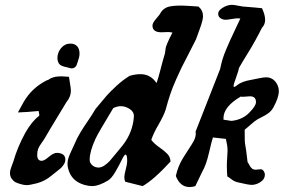

<svg xmlns="http://www.w3.org/2000/svg" viewBox="-20 -755 1151 779"><path d="M265.6 -578.1Q283.2 -578.1 293 -567.4Q302.7 -556.6 302.7 -538.1Q302.7 -530.3 300.8 -522Q298.8 -513.7 294.9 -502.9Q292 -494.1 290.5 -490.2Q289.1 -486.3 283.7 -481.9Q278.3 -477.5 270.5 -477.5Q263.7 -478.5 250 -482.4Q248 -482.4 243.2 -483.9Q238.3 -485.4 236.8 -485.8Q235.4 -486.3 231.4 -487.8Q227.5 -489.3 225.6 -490.7Q223.6 -492.2 221.7 -494.1Q219.7 -496.1 217.8 -499Q212.9 -508.8 212.9 -518.6Q212.9 -542 228 -560.1Q243.2 -578.1 265.6 -578.1ZM212.9 -134.8Q245.1 -132.8 245.1 -107.4Q245.1 -97.7 239.3 -88.4Q233.4 -79.1 227.1 -73.2Q220.7 -67.4 208 -57.6Q195.3 -47.9 189.5 -43Q163.1 -20.5 130.9 -11.7Q99.6 -3.9 89.8 -3.9Q77.1 -3.9 64.5 -7.8Q50.8 -11.7 43 -15.6Q35.2 -19.5 27.8 -29.3Q20.5 -39.1 20.5 -52.7Q20.5 -59.6 22.5 -66.9Q24.4 -74.2 28.3 -84Q32.2 -93.8 34.2 -99.6Q50.8 -158.2 83 -216.8Q109.4 -262.7 136.7 -283.2Q139.6 -285.2 139.6 -288.6Q139.6 -292 138.2 -296.9Q136.7 -301.8 136.7 -304.7Q87.9 -299.8 52.7 -298.8L75.2 -339.8Q108.4 -398.4 170.9 -429.7H171.9Q174.8 -429.7 179.7 -433.6Q184.6 -437.5 196.8 -441.4Q209 -445.3 229.5 -445.3Q236.3 -445.3 259.8 -443.4Q260.7 -434.6 264.2 -415.5Q267.6 -396.5 267.6 -386.7Q267.6 -362.3 249 -339.8Q166 -203.1 161.1 -193.4Q157.2 -186.5 147.9 -173.8Q138.7 -161.1 134.8 -150.9Q130.9 -140.6 130.9 -126Q130.9 -102.5 149.4 -102.5Q159.2 -102.5 178.2 -118.7Q197.3 -134.8 210.9 -134.8Z M496.1 -101.6Q496.1 -127.9 489.3 -127.9Q484.4 -127.9 474.1 -106.4Q463.9 -85 448.2 -58.1Q432.6 -31.2 418 -22.5Q380.9 0 352.5 0Q339.8 0 322.3 -4.9Q271.5 -19.5 257.8 -66.4Q253.9 -78.1 253.9 -89.8Q253.9 -101.6 257.3 -112.8Q260.7 -124 269.5 -142.6Q278.3 -161.1 281.2 -168Q292 -194.3 305.7 -216.8Q319.3 -239.3 337.4 -265.6Q355.5 -292 367.2 -312.5Q399.4 -351.6 413.1 -367.2Q426.8 -382.8 452.1 -406.2Q477.5 -429.7 505.9 -447.3Q529.3 -454.1 549.8 -454.1Q590.8 -454.1 615.2 -418Q623 -440.4 631.8 -475.1Q640.6 -509.8 645.5 -525.4Q649.4 -537.1 650.4 -545.4Q651.4 -553.7 651.9 -558.6Q652.3 -563.5 658.7 -579.1Q665 -594.7 679.7 -623Q668 -625 662.1 -625Q657.2 -625 647.9 -624.5Q638.7 -624 634.8 -624Q598.6 -624 598.6 -651.4Q598.6 -662.1 613.8 -679.2Q628.9 -696.3 632.8 -705.1Q642.6 -719.7 659.2 -726.1Q675.8 -732.4 715.8 -732.4Q728.5 -732.4 785.2 -728.5Q803.7 -712.9 803.7 -689.5Q803.7 -672.9 790.5 -637.7Q777.3 -602.5 775.4 -595.7Q768.6 -581.1 746.1 -538.1Q723.6 -495.1 716.3 -480Q709 -464.8 694.3 -432.1Q679.7 -399.4 670.4 -371.6Q661.1 -343.8 652.3 -310.5Q644.5 -286.1 623.5 -250Q602.5 -213.9 593.8 -187.5Q605.5 -171.9 626 -157.7Q646.5 -143.6 658.7 -130.9Q670.9 -118.2 671.9 -99.6Q601.6 -23.4 558.6 0L488.3 -17.6Q484.4 -25.4 484.4 -36.1Q484.4 -45.9 490.2 -67.9Q496.1 -89.8 496.1 -101.6ZM343.8 -106.4Q343.8 -93.8 354.5 -84.5Q365.2 -75.2 379.9 -75.2Q391.6 -75.2 404.3 -84Q417 -92.8 425.3 -102.1Q433.6 -111.3 448.2 -129.4Q462.9 -147.5 468.8 -154.3Q512.7 -205.1 521.5 -265.6Q523.4 -279.3 523.4 -284.2Q523.4 -301.8 505.9 -313Q488.3 -324.2 470.7 -324.2Q455.1 -324.2 439.5 -316.4Q377.9 -214.8 367.2 -191.4Q343.8 -140.6 343.8 -106.4Z M1054.7 -45.9Q1054.7 -28.3 1037.1 -16.6Q1019.5 -4.9 1001 -4.9Q988.3 -4.9 943.4 -15.6Q935.5 -17.6 929.2 -21Q922.9 -24.4 915.5 -30.3Q908.2 -36.1 902.3 -39.1Q900.4 -56.6 900.4 -83Q900.4 -97.7 901.9 -117.2Q903.3 -136.7 903.3 -144.5Q903.3 -163.1 896.5 -191.4L843.8 -197.3Q838.9 -182.6 827.6 -133.8Q816.4 -85 799.8 -56.6L772.5 0Q761.7 3.9 749 3.9Q710.9 3.9 693.4 -41Q702.1 -81.1 723.1 -114.7Q744.1 -148.4 759.3 -171.4Q774.4 -194.3 774.4 -212.9Q774.4 -214.8 773.9 -217.3Q773.4 -219.7 773.4 -220.7L873 -474.6Q877 -494.1 882.3 -512.7Q887.7 -531.2 897.9 -555.2Q908.2 -579.1 913.6 -591.3Q918.9 -603.5 934.6 -636.2Q950.2 -668.9 955.1 -679.7Q953.1 -679.7 950.2 -680.2Q947.3 -680.7 945.3 -680.7Q936.5 -680.7 919.4 -677.7Q902.3 -674.8 895.5 -674.8Q883.8 -674.8 874.5 -681.2Q865.2 -687.5 865.2 -699.2Q865.2 -712.9 884.3 -724.1Q903.3 -735.4 920.9 -735.4Q929.7 -735.4 948.7 -731.4Q967.8 -727.5 978.5 -727.5Q993.2 -726.6 1013.2 -724.6Q1033.2 -722.7 1043 -721.7Q1055.7 -694.3 1055.7 -674.8Q1055.7 -655.3 1043 -642.6Q1015.6 -587.9 986.3 -540.5Q957 -493.2 949.2 -478.5Q948.2 -468.8 938 -440.9Q927.7 -413.1 927.7 -406.2Q927.7 -402.3 930.7 -402.3Q933.6 -402.3 943.4 -410.2Q960.9 -424.8 1002 -431.6Q1007.8 -432.6 1028.8 -437Q1049.8 -441.4 1060.5 -441.4Q1081.1 -441.4 1095.7 -425.8Q1111.3 -407.2 1111.3 -385.7Q1111.3 -359.4 1089.8 -320.3Q1082 -305.7 1069.8 -296.4Q1057.6 -287.1 1040 -278.8Q1022.5 -270.5 1011.7 -261.7L972.7 -228.5Q972.7 -201.2 973.1 -187Q973.6 -172.9 975.1 -167Q976.6 -161.1 979 -142.6Q981.4 -124 984.4 -97.7Q986.3 -95.7 991.7 -85.4Q997.1 -75.2 1002.9 -70.8Q1008.8 -66.4 1017.6 -66.4Q1021.5 -66.4 1027.8 -67.4Q1034.2 -68.4 1037.1 -68.4Q1044.9 -68.4 1049.8 -61Q1054.7 -53.7 1054.7 -45.9ZM1018.6 -340.8Q1018.6 -364.3 994.1 -364.3Q990.2 -364.3 980.5 -363.3Q970.7 -362.3 965.8 -362.3Q960 -362.3 957 -363.3Q886.7 -322.3 886.7 -275.4V-269.5Q916 -264.6 918 -264.6Q923.8 -264.6 927.7 -265.6Q967.8 -272.5 992.2 -298.8Q1018.6 -325.2 1018.6 -340.8Z"/></svg>

Font: Essays1743
Style: Italic
Weight: 500
Italic angle: -10°
Designer: Based on the typeface in a 1743 English translation of the essays of Montaigne.  PostScript/TrueType font designed by Jo
Version: Version 002.100